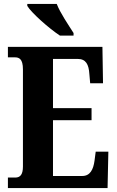

<svg xmlns="http://www.w3.org/2000/svg" viewBox="-20 -951 590 971"><path d="M283 -771H352V-784C328 -822 284 -886 267 -931H118V-921C139 -886 228 -807 283 -771ZM20 0H524L528 -184H464L458 -138C452 -94 436 -61 396 -61H248V-343H443V-404H248V-653H373C414 -653 429 -626 432 -576L436 -530H501L498 -714H20V-661H55C76 -661 96 -654 96 -600V-109C96 -69 83 -53 57 -53H20Z"/></svg>

Font: Noto Serif Armenian ExtraCondensed ExtraBold
Style: Regular
Weight: 800
Width: 2
Designer: Monotype Design Team
Foundry: Monotype Imaging Inc.
Version: Version 2.008